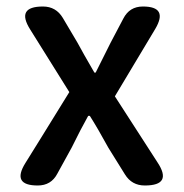

<svg xmlns="http://www.w3.org/2000/svg" viewBox="-20 -570 566 590"><path d="M96 0Q15 0 58 -69L104 -143L193 -287L73 -479Q28 -550 112 -550Q152 -550 173 -515L218 -439Q234 -409 270 -347H274Q284 -368 305 -409Q315 -429 320 -439L359 -513Q378 -550 419 -550Q498 -550 457 -481L333 -274L464 -71Q511 0 425 0Q385 0 364 -34L313 -116Q279 -178 256 -214H251Q228 -173 200 -116L156 -36Q137 0 96 0Z"/></svg>

Font: GenSenRounded JP M
Style: Regular
Weight: 500
Version: Version 1.501;PS 1;hotconv 16.6.51;makeotf.lib2.5.65220